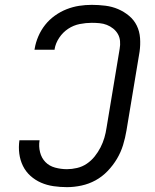

<svg xmlns="http://www.w3.org/2000/svg" viewBox="-20 -763 640 791"><path d="M256 8Q228 8 200.5 4Q173 0 149 -10.5Q125 -21 105.5 -38.5Q86 -56 74.5 -79.5Q63 -103 59.5 -130Q56 -157 60 -185H143Q139 -160 145 -136Q151 -112 167 -95.5Q183 -79 207 -72.5Q231 -66 256 -66Q276 -66 297.5 -71Q319 -76 337.5 -88.5Q356 -101 370 -118.5Q384 -136 394 -155.5Q404 -175 410 -195.5Q416 -216 419 -237L473 -562Q476 -578 474.5 -594Q473 -610 465.5 -623Q458 -636 446 -645.5Q434 -655 420 -660.5Q406 -666 390 -667.5Q374 -669 358 -669Q334 -669 308.5 -664Q283 -659 261 -644.5Q239 -630 224 -607.5Q209 -585 205 -561Q205 -560 205 -559.5Q205 -559 205 -558H122Q122 -559 122.5 -560.5Q123 -562 123 -563Q127 -588 138 -613.5Q149 -639 166 -660.5Q183 -682 206 -698.5Q229 -715 254.5 -725Q280 -735 306 -739Q332 -743 358 -743Q386 -743 414 -739.5Q442 -736 466.5 -725.5Q491 -715 511.5 -698Q532 -681 543.5 -657.5Q555 -634 557 -606Q559 -578 555 -550L501 -225Q496 -195 487 -165.5Q478 -136 462 -109Q446 -82 423.5 -58.5Q401 -35 373.5 -20Q346 -5 315.5 1.5Q285 8 256 8Z"/></svg>

Font: Iosevka SS04 Extended Oblique
Style: Regular
Weight: 400
Width: 7
Italic angle: -9°
Monospace: yes
Designer: Belleve Invis
Foundry: Belleve Invis
Version: Version 19.0.0; ttfautohint (v1.8.4)